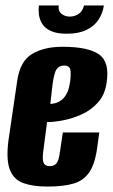

<svg xmlns="http://www.w3.org/2000/svg" viewBox="-20 -674 415 706"><path d="M154 12Q102 12 66.5 -0.5Q31 -13 16.5 -49.5Q2 -86 11 -157L43 -375Q53 -448 97 -475Q141 -502 210 -502Q304 -502 344 -474Q384 -446 372 -370Q366 -326 340.5 -297.5Q315 -269 280.5 -253.5Q246 -238 212 -231.5Q178 -225 153 -225L139 -117Q135 -87 140.5 -75Q146 -63 163 -63Q179 -63 187.5 -73Q196 -83 200 -113L211 -187H345L338 -135Q330 -73 309 -41.5Q288 -10 250.5 1Q213 12 154 12ZM165 -292Q172 -292 182.5 -294.5Q193 -297 204 -304.5Q215 -312 224 -327.5Q233 -343 237 -369Q241 -392 239.5 -412.5Q238 -433 216 -433Q198 -433 188.5 -420Q179 -407 173 -362ZM226 -550Q188 -550 166 -560.5Q144 -571 134.5 -587.5Q125 -604 123 -621.5Q121 -639 123 -654H196Q193 -634 206 -623.5Q219 -613 236 -613Q255 -613 269.5 -623Q284 -633 289 -654H362Q358 -626 342.5 -602Q327 -578 298 -564Q269 -550 226 -550Z"/></svg>

Font: Alumni Sans Thin ExtraBold
Style: Italic
Weight: 800
Italic angle: -8°
Version: Version 1.016